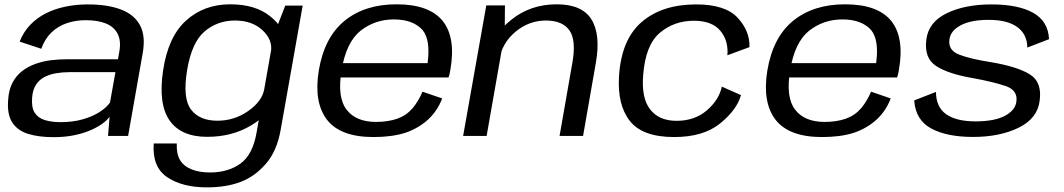

<svg xmlns="http://www.w3.org/2000/svg" viewBox="-20 -616 4823 870"><path d="M222.5 5.5Q274 5.5 316.2 -3.2Q358.5 -12 391 -26.2Q423.5 -40.5 445 -56.5Q466.5 -72.5 476.5 -87L469.5 0H560.5L626.5 -374.5Q640.5 -452 614.8 -500.8Q589 -549.5 528.5 -572.8Q468 -596 378 -596Q325.5 -596 277.8 -586.2Q230 -576.5 189.2 -556.2Q148.5 -536 117.8 -504.2Q87 -472.5 69 -427.5L167 -395Q183.5 -440.5 213.2 -469Q243 -497.5 282.8 -511Q322.5 -524.5 368.5 -524.5Q423 -524.5 460 -509.5Q497 -494.5 513.2 -462.5Q529.5 -430.5 520.5 -381L514.5 -347.5H284.5Q249 -347.5 212.2 -343.2Q175.5 -339 141.8 -327Q108 -315 81 -294.5Q54 -274 37 -242Q20 -210 17 -164.5Q11.5 -98.5 35.2 -61.5Q59 -24.5 107 -9.5Q155 5.5 222.5 5.5ZM254.5 -62.5Q214 -62.5 183.5 -71.8Q153 -81 137.5 -104.8Q122 -128.5 125.5 -173Q128 -209 143 -232Q158 -255 182 -267.2Q206 -279.5 234.8 -284.2Q263.5 -289 293.5 -289H503L478.5 -151.5Q463.5 -129.5 432 -109Q400.5 -88.5 355.5 -75.5Q310.5 -62.5 254.5 -62.5Z M917 233Q1005 233 1069.8 208.5Q1134.5 184 1184.8 126.2Q1235 68.5 1252 -29L1351.5 -590.5H1272.5L1220.5 -456.5L1143 -17.5Q1125.5 85.5 1069.2 125.5Q1013 165.5 931.5 165.5Q883 165.5 847.5 151.2Q812 137 795.5 108.8Q779 80.5 781 34H676.5Q669 141 737.8 187Q806.5 233 917 233ZM919 4Q1032 4 1118.2 -48Q1204.5 -100 1213.5 -153L1177.5 -213Q1168.5 -158 1105.5 -113.5Q1042.5 -69 965 -69Q884.5 -69 845.8 -119.2Q807 -169.5 827.5 -296Q848 -422.5 906.2 -472.8Q964.5 -523 1045 -523Q1122.5 -523 1169.8 -478.8Q1217 -434.5 1207.5 -380L1263 -435.5Q1272 -487.5 1204.5 -542Q1137 -596.5 1023.5 -596.5Q904.5 -596.5 823 -522.8Q741.5 -449 719 -296.5Q696.5 -145 748.2 -70.5Q800 4 919 4Z M1672.5 5 1684.5 -63.5Q1593 -63.5 1550.5 -119Q1507.5 -174 1527.5 -296.5Q1548.5 -424.5 1613.5 -476.5Q1679 -528 1764.5 -528Q1852.5 -528 1895.5 -479Q1931.5 -434 1917.5 -330H1522L1510.5 -265H2012.5Q2018 -280.5 2020.5 -298.5Q2046.5 -445.5 1986 -521Q1925 -596.5 1776.5 -596.5Q1633 -596.5 1541 -521.5Q1449.5 -446.5 1424.5 -296.5Q1401 -152 1462 -73Q1523 5 1672.5 5ZM1684.5 -63.5 1672.5 5Q1755.5 5 1815.5 -14Q1874.5 -33.5 1919.5 -74Q1963 -114.5 1983.5 -170L1894.5 -200.5Q1877 -159 1850 -126Q1821.5 -93 1780 -78Q1737 -63.5 1684.5 -63.5Z M2078.5 0H2185L2267 -466.5L2268 -591.5H2183.5ZM2515.5 0H2622L2680 -331.5Q2702.5 -459.5 2660 -528Q2617.5 -596.5 2502.5 -596.5Q2383.5 -596.5 2296.2 -526Q2209 -455.5 2195.5 -379.5L2241 -343Q2255 -421.5 2316 -472.2Q2377 -523 2453.5 -523Q2529 -523 2560.5 -478Q2592 -433 2573 -328.5Z M3035 5Q3167.5 5 3243.5 -57Q3319.5 -119 3337.5 -185L3251 -223.5Q3237.5 -162.5 3182.5 -115.5Q3127.5 -68.5 3045.5 -68.5Q2966 -68.5 2925.8 -120.5Q2885.5 -172.5 2894.5 -277Q2905 -412.5 2969.8 -467.2Q3034.5 -522 3124 -522Q3205.5 -522 3243.5 -477.2Q3281.5 -432.5 3276 -365.5L3376 -402.5Q3378.5 -474.5 3322.8 -535.2Q3267 -596 3134.5 -596Q2981 -596 2888.2 -516.8Q2795.5 -437.5 2785 -271.5Q2776.5 -141.5 2833.8 -68.2Q2891 5 3035 5Z M3705 5 3717 -63.5Q3625.5 -63.5 3583 -119Q3540 -174 3560 -296.5Q3581 -424.5 3646 -476.5Q3711.5 -528 3797 -528Q3885 -528 3928 -479Q3964 -434 3950 -330H3554.5L3543 -265H4045Q4050.5 -280.5 4053 -298.5Q4079 -445.5 4018.5 -521Q3957.5 -596.5 3809 -596.5Q3665.5 -596.5 3573.5 -521.5Q3482 -446.5 3457 -296.5Q3433.5 -152 3494.5 -73Q3555.5 5 3705 5ZM3717 -63.5 3705 5Q3788 5 3848 -14Q3907 -33.5 3952 -74Q3995.5 -114.5 4016 -170L3927 -200.5Q3909.5 -159 3882.5 -126Q3854 -93 3812.5 -78Q3769.5 -63.5 3717 -63.5Z M4389.5 4.5Q4510.5 4.5 4596 -37.5Q4681.5 -79.5 4691 -160Q4702.5 -244.5 4646.2 -279.2Q4590 -314 4472 -334Q4378.5 -348.5 4327 -368.2Q4275.5 -388 4282 -436Q4286.5 -476.5 4332.8 -501.2Q4379 -526 4460.5 -526Q4545 -526 4589.8 -493.2Q4634.5 -460.5 4635 -400.5L4733.5 -438.5Q4729.5 -520 4661.5 -558Q4593.5 -596 4472.5 -596Q4352 -596 4269.5 -555.8Q4187 -515.5 4177.5 -436.5Q4166.5 -352.5 4222 -316.8Q4277.5 -281 4386 -262.5Q4484.5 -244.5 4538.5 -225.5Q4592.5 -206.5 4585.5 -156Q4581 -116.5 4533.5 -91.2Q4486 -66 4400.5 -66Q4313 -66 4267.2 -98.5Q4221.5 -131 4221 -199.5L4122.5 -161Q4128.5 -72.5 4199.2 -34Q4270 4.5 4389.5 4.5Z"/></svg>

Font: Anybody SemiExpanded
Style: Italic
Weight: 400
Width: 6
Italic angle: -10°
Version: Version 1.113;gftools[0.9.25]